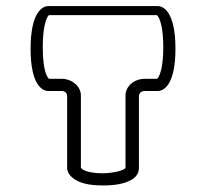

<svg xmlns="http://www.w3.org/2000/svg" viewBox="-20 -550 660 615"><path d="M133 -497.1C134.8 -499.7 136.1 -500.9 136.8 -501.5L482.6 -501.5C483.5 -500.7 485.1 -499.1 486.9 -496.3C493.1 -486.2 503 -459.4 503 -399C503 -337.9 493.2 -312.1 487 -301.9C485.2 -299.3 483.9 -298.1 483.2 -297.5L442.5 -297.5C411.1 -297.5 382 -274.4 382 -244.2V-12.2C382 -11.9 378.9 -6.9 363.8 -2.5C347.2 2.5 323.8 5 310 5C265.5 5 247.8 -4.4 242.1 -9.1C240 -11.3 239.4 -12.3 239.1 -12.8V-244.2C239.1 -273.2 211.5 -296.3 181 -297.5L180.8 -297.5H137.2C135.7 -298.5 133.3 -300.9 130.2 -306.9C124.2 -318.9 117 -345.2 117 -399C117 -460.1 126.8 -487 133 -497.1ZM239.1 -3.3 239.1 -3.1C239.1 -3.1 239.1 -3.2 239.1 -3.3ZM211.2 18.4C232.5 37.3 267 44 310 44H311.1C311.6 44 312.3 44 313.1 44C325 44 366 43.6 395.5 28.9C411.5 21.3 425 8.3 425 -11.1V-242.8C425 -250.8 432.9 -258.5 442.5 -258.5H485.5C502.1 -258.5 542 -274.2 542 -394C542 -513.7 502.3 -530.5 485.5 -530.5H134.5C117.7 -530.5 78 -513.7 78 -394C78 -274.2 117.9 -258.5 134.5 -258.5H178.5C187.7 -258.5 195 -251.4 195 -242.8V-11.4C195 -7.6 196.6 5.8 211.2 18.4Z"/></svg>

Font: Platiipus Bold
Style: Bold
Weight: 400
Version: Version 001.000